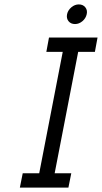

<svg xmlns="http://www.w3.org/2000/svg" viewBox="-20 -850 462 870"><path d="M273 -660H343L219 -20H149ZM83 -65H303L290 0H70ZM202 -680H422L410 -615H190ZM284 -786Q288 -804 303.5 -817Q319 -830 337 -830Q356 -830 366.5 -817Q377 -804 373 -786Q369 -767 353.5 -754Q338 -741 320 -741Q301 -741 290.5 -754Q280 -767 284 -786Z"/></svg>

Font: Teachers[wght] Italic
Style: Regular
Weight: 400
Designer: Alfredo Marco Pradil & Chank Diesel
Version: Version 1.000;Glyphs 3.1.2 (3151)